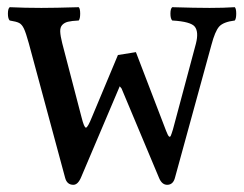

<svg xmlns="http://www.w3.org/2000/svg" viewBox="-20 -502 680 534"><path d="M358 -357 442 -138Q447 -125 450 -122.5Q453 -120 455 -124.5Q457 -129 461 -142L525 -381Q533 -413 522 -427.5Q511 -442 459 -445Q454 -450 454 -464Q454 -478 459 -482Q523 -480 563 -480Q602 -480 633 -482Q637 -478 637 -464Q637 -450 633 -445Q601 -441 589.5 -428Q578 -415 568 -377L467 -9Q462 12 445 12Q430 12 422 -8L318 -256L313 -262L206 -10Q197 12 184 12Q166 12 161 -8L60 -382Q52 -411 46.5 -422.5Q41 -434 33.5 -438Q26 -442 7 -445Q2 -450 2 -464Q2 -478 7 -482Q49 -480 95 -480Q132 -480 199 -482Q203 -478 203 -464Q203 -450 199 -445Q179 -444 169 -441.5Q159 -439 153 -432.5Q147 -426 147.5 -414Q148 -402 153 -382L207 -175Q214 -147 219 -147Q224 -147 236 -177L308 -349Z"/></svg>

Font: Libertinus Mono
Style: Regular
Weight: 400
Designer: Philipp H. Poll
Foundry: Khaled Hosny
Version: Version 6.7